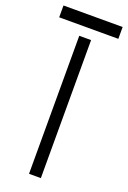

<svg xmlns="http://www.w3.org/2000/svg" viewBox="-172 -863 610 915"><g transform="rotate(20 133.0 -405.0)"><path d="M-17 -750H283V-810H-17ZM103 0H163V-700H103Z"/></g></svg>

Font: Unageo Variable
Style: Regular
Weight: 300
Designer: Richard Sepsi
Foundry: Richard Sepsi
Version: Version 2.200